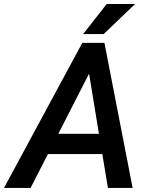

<svg xmlns="http://www.w3.org/2000/svg" viewBox="-65 -921 731 941"><path d="M342.3 -753.9 458 -901.4H597.2L442.9 -753.9ZM-45.4 0 338.4 -710.9H446.8L585 0H463.9L436.5 -166H169.9L85 0ZM220.7 -265.1H419.9L371.6 -560.1Z"/></svg>

Font: Mardoto Medium
Style: Italic
Weight: 500
Italic angle: -12°
Designer: Christian Robertson, Vahan Hovhannisyan
Foundry: Google
Version: Version 1.000